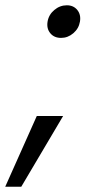

<svg xmlns="http://www.w3.org/2000/svg" viewBox="-73 -567 357 730"><path d="M159.2 -422.9Q132.8 -422.9 118.2 -440.7Q103.5 -458.5 107.9 -484.9Q112.3 -511.2 133.5 -529.1Q154.8 -546.9 181.2 -546.9Q206.5 -546.9 220.9 -529.1Q235.4 -511.2 231 -484.9Q226.6 -458.5 205.8 -440.7Q185.1 -422.9 159.2 -422.9ZM-53.2 143.1 66.9 -126H167L7.8 143.1Z"/></svg>

Font: SVN-Poppins
Style: Italic
Weight: 400
Italic angle: -10°
Designer: Ninad Kale (Devanagari), Jonny Pinhorn (Latin)
Foundry: Indian Type Foundry
Version: Version 3.002 2017